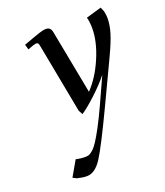

<svg xmlns="http://www.w3.org/2000/svg" viewBox="-138 -544 810 941"><g transform="rotate(-20 266.5 -73.5)"><path d="M83 286.1 128.9 206.1Q151.9 211.9 176.8 211.9Q188 211.9 195.6 209.7Q203.1 207.5 216.6 196Q230 184.6 244.4 162.8Q258.8 141.1 280.8 100.3Q302.7 59.6 330.1 0L393.1 -138.2Q361.8 -98.6 314 -54.2Q266.1 -9.8 235.8 9.8L224.1 -12.2L155.8 -372.1Q153.8 -385.3 150.6 -389.2Q147.5 -393.1 141.1 -393.1Q130.9 -393.1 95.2 -378.9L87.9 -405.8Q151.4 -429.2 174.1 -436.5Q196.8 -443.8 209 -443.8Q224.1 -443.8 231 -435.5Q237.8 -427.2 240.2 -411.1L303.2 -82Q355.5 -137.2 390.1 -218.8Q424.8 -300.3 424.8 -369.1Q424.8 -402.8 418 -426.8L498 -450.2L507.8 -426.8Q512.2 -405.3 512.2 -391.1Q512.2 -354 499.5 -313Q486.8 -272 457 -209L355 6.8Q267.1 192.4 231.4 247.8Q195.8 303.2 152.8 303.2Q130.9 303.2 102.1 295.9Z"/></g></svg>

Font: Dehuti Alt
Style: Bold-Italic
Weight: 700
Version: Version 1.2